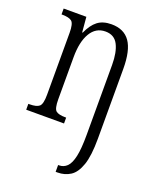

<svg xmlns="http://www.w3.org/2000/svg" viewBox="-145 -629 775 954"><g transform="rotate(20 242.5 -152.0)"><path d="M267 240V204H272Q296 204 313.5 187Q331 170 340 129Q349 88 349 15V-355Q349 -422 329 -461Q309 -500 262 -500Q211 -500 183.5 -453.5Q156 -407 156 -326V-103Q156 -54 170 -42.5Q184 -31 220 -31H224V0H24V-31H31Q67 -31 81.5 -43.5Q96 -56 96 -105V-433Q96 -481 81.5 -493Q67 -505 31 -505H27V-536H147L154 -456H157Q177 -501 205 -522.5Q233 -544 278 -544Q344 -544 376 -498.5Q408 -453 408 -355V13Q408 104 391 153Q374 202 344.5 221Q315 240 277 240Z"/></g></svg>

Font: Noto Serif Sinhala ExtraCondensed Light
Style: Regular
Weight: 300
Width: 2
Designer: Jelle Bosma - Monotype Design Team
Foundry: Monotype Imaging Inc.
Version: Version 2.007; ttfautohint (v1.8.4.7-5d5b)